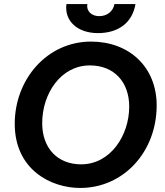

<svg xmlns="http://www.w3.org/2000/svg" viewBox="-20 -919 818 951"><path d="M377 12C592 12 756 -167 756 -397C756 -588 619 -713 431 -713C212 -713 53 -525 53 -306C53 -78 233 12 377 12ZM382 -105C265 -105 189 -185 189 -309C189 -455 281 -595 425 -595C546 -595 620 -512 620 -391C620 -248 527 -105 382 -105ZM465 -755C568 -755 636 -808 651 -899H547C540 -862 510 -839 471 -839C434 -839 406 -864 413 -899H309C298 -814 365 -755 465 -755Z"/></svg>

Font: Fixel Display 20240404 SemiBold
Style: Italic
Weight: 600
Italic angle: -10°
Designer: AlfaBravo + MacPaw
Foundry: Kyrylo Tkachov, Marchela Mozhyna, Serhii Makarenko, Maria Weinstein, Zakhar Kryvoshyya
Version: Version 1.211;Glyphs 3.2 (3225)